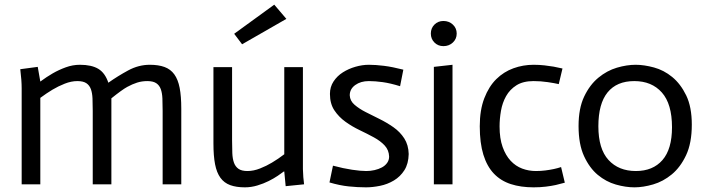

<svg xmlns="http://www.w3.org/2000/svg" viewBox="-20 -791 3033 824"><path d="M73 -412Q73 -446 67 -494L142 -504L153 -441Q180 -461 206 -476Q232 -491 262 -502Q292 -513 323 -513Q373 -513 402 -495.5Q431 -478 445 -436Q486 -465 530.5 -489Q575 -513 623 -513Q660 -513 686 -503.5Q712 -494 728 -472Q744 -450 751 -414Q758 -378 758 -324V0H678V-315Q678 -345 677 -368.5Q676 -392 670 -408.5Q664 -425 650.5 -434Q637 -443 612 -443Q589 -443 568.5 -436.5Q548 -430 526 -418Q504 -406 458 -369V0H378V-315Q378 -345 377 -368.5Q376 -392 370 -408.5Q364 -425 350.5 -434Q337 -443 312 -443Q286 -443 258 -432Q230 -421 205 -406Q180 -391 153 -371V0H73Z M1200 -55H1198Q1189 -48 1172 -36.5Q1155 -25 1133 -14Q1111 -3 1084.5 5Q1058 13 1031 13Q994 13 968 3.5Q942 -6 926 -28Q910 -50 903 -86Q896 -122 896 -176V-503H976V-188Q976 -158 977 -134Q978 -110 984 -93Q990 -76 1003.5 -66.5Q1017 -57 1042 -57Q1068 -57 1096 -68Q1124 -79 1147 -93Q1174 -109 1200 -129V-503H1280V-65Q1281 -29 1285 0L1206 8ZM1157 -771 1209 -710 1019 -601 985 -646Z M1697 -421Q1655 -434 1622.5 -438.5Q1590 -443 1563 -443Q1528 -443 1504.5 -426Q1481 -409 1481 -382Q1482 -358 1502 -341Q1522 -324 1548.5 -310.5Q1575 -297 1607.5 -281Q1640 -265 1668.5 -245Q1697 -225 1715 -197Q1733 -169 1734 -130Q1733 -88 1715.5 -60.5Q1698 -33 1670.5 -16.5Q1643 0 1611 6.5Q1579 13 1551 13Q1515 13 1476.5 9Q1438 5 1394 -8L1409 -80Q1454 -68 1491 -62.5Q1528 -57 1552 -57Q1570 -57 1587.5 -61Q1605 -65 1619 -72.5Q1633 -80 1641.5 -92Q1650 -104 1650 -119Q1649 -147 1631 -166.5Q1613 -186 1584.5 -201.5Q1556 -217 1523.5 -232.5Q1491 -248 1462.5 -268.5Q1434 -289 1415 -317.5Q1396 -346 1396 -388Q1396 -418 1411.5 -441.5Q1427 -465 1451.5 -480.5Q1476 -496 1505.5 -504.5Q1535 -513 1563 -513Q1592 -513 1628 -508.5Q1664 -504 1711 -492Z M1842 -504 1922 -513V0H1842ZM1829 -647Q1829 -670 1844.5 -685.5Q1860 -701 1883 -701Q1907 -701 1923.5 -685.5Q1940 -670 1940 -647Q1940 -624 1923.5 -608.5Q1907 -593 1883 -593Q1860 -593 1844.5 -608.5Q1829 -624 1829 -647Z M2378 -430Q2361 -434 2331 -438.5Q2301 -443 2270 -443Q2225 -443 2196.5 -425Q2168 -407 2152 -378.5Q2136 -350 2130 -315.5Q2124 -281 2124 -248Q2124 -197 2137 -160.5Q2150 -124 2171.5 -101Q2193 -78 2221 -67.5Q2249 -57 2280 -57Q2301 -57 2320.5 -59.5Q2340 -62 2356.5 -65.5Q2373 -69 2388 -74L2404 -7Q2383 -1 2365 3Q2347 7 2322.5 10Q2298 13 2270 13Q2215 13 2172 -1Q2129 -15 2099.5 -46Q2070 -77 2054.5 -127Q2039 -177 2039 -249Q2039 -319 2058.5 -369.5Q2078 -420 2110 -451.5Q2142 -483 2183.5 -498Q2225 -513 2270 -513Q2294 -513 2316.5 -510.5Q2339 -508 2356 -505Q2376 -501 2394 -497Z M2548 -249Q2548 -152 2591.5 -104.5Q2635 -57 2709 -57Q2782 -57 2823 -104Q2864 -151 2864 -245Q2864 -345 2820.5 -394Q2777 -443 2702 -443Q2627 -443 2587.5 -394.5Q2548 -346 2548 -249ZM2463 -250Q2463 -326 2487 -376.5Q2511 -427 2548 -457.5Q2585 -488 2627.5 -500.5Q2670 -513 2708 -513Q2744 -513 2786.5 -501.5Q2829 -490 2865 -460.5Q2901 -431 2925 -381.5Q2949 -332 2949 -256Q2949 -177 2924.5 -125Q2900 -73 2863 -42.5Q2826 -12 2783 0.5Q2740 13 2703 13Q2665 13 2623 1Q2581 -11 2545.5 -40.5Q2510 -70 2486.5 -121Q2463 -172 2463 -250Z"/></svg>

Font: Actor
Style: Regular
Weight: 400
Designer: Thomas Junold
Foundry: Thomas Junold
Version: Version 1.001